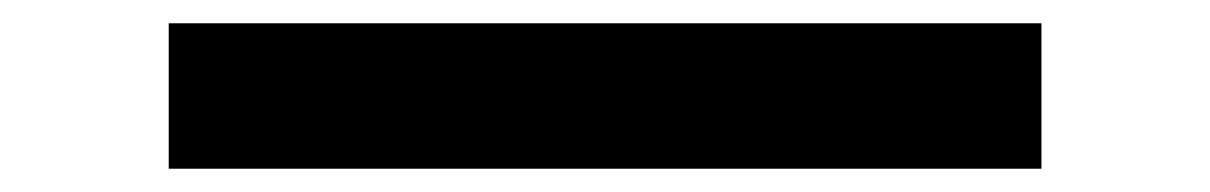

<svg xmlns="http://www.w3.org/2000/svg" viewBox="-20 -145 1040 165"><path d="M125 0V-125H875V0Z"/></svg>

Font: Xanmono
Style: Regular
Weight: 400
Designer: GGBotNet
Foundry: GGBotNet
Version: 1.00